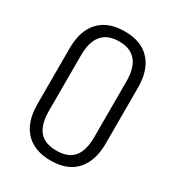

<svg xmlns="http://www.w3.org/2000/svg" viewBox="-173 -810 840 920"><g transform="rotate(30 247.5 -350.0)"><path d="M247 7Q187 7 144.5 -16.5Q102 -40 80 -85.5Q58 -131 58 -197V-503Q58 -570 80 -615Q102 -660 144 -683.5Q186 -707 247 -707Q309 -707 350.5 -683.5Q392 -660 414 -615Q436 -570 436 -503V-197Q436 -131 414 -85.5Q392 -40 350.5 -16.5Q309 7 247 7ZM248 -48Q312 -48 342.5 -84Q373 -120 373 -196V-504Q373 -578 341.5 -615Q310 -652 248 -652Q185 -652 153.5 -614.5Q122 -577 122 -504V-196Q122 -121 152.5 -84.5Q183 -48 248 -48Z"/></g></svg>

Font: Pathway Extreme Condensed ExtraLight
Style: Regular
Weight: 250
Width: 3
Version: Version 1.001;gftools[0.9.26]